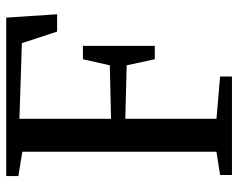

<svg xmlns="http://www.w3.org/2000/svg" viewBox="-96 -688 783 632"><g transform="rotate(-90 296.0 -371.5)"><path d="M113 -51V-690L33 -703V-743H554.5L565.5 -575.5H508.5L470.5 -691.5L221.5 -699.5V-398L397.5 -402L417.5 -490.5H461.5V-254H417.5L397.5 -346.5L221.5 -351V-51L360.5 -39V0H36.5V-39Z"/></g></svg>

Font: Merriweather 60pt
Style: Regular
Weight: 400
Version: Version 2.100